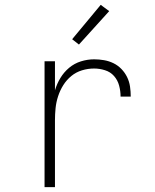

<svg xmlns="http://www.w3.org/2000/svg" viewBox="-20 -773 640 793"><path d="M164 0V-520H207V-400Q215 -427 229.5 -451Q244 -475 265.5 -493Q287 -511 314 -519.5Q341 -528 369 -528Q389 -528 409.5 -524.5Q430 -521 448.5 -512Q467 -503 481.5 -488Q496 -473 505 -454.5Q514 -436 517 -415.5Q520 -395 520 -374H478Q478 -397 472 -419.5Q466 -442 451 -459Q436 -476 413.5 -483Q391 -490 369 -490Q343 -490 318.5 -482.5Q294 -475 274.5 -459Q255 -443 241.5 -421.5Q228 -400 220 -375.5Q212 -351 209.5 -326Q207 -301 207 -276V0ZM306 -589 278 -611 396 -753 431 -727Z"/></svg>

Font: Iosevka Extralight Extended
Style: Regular
Weight: 200
Width: 7
Monospace: yes
Designer: Belleve Invis
Foundry: Belleve Invis
Version: Version 32.5.0; ttfautohint (v1.8.4)